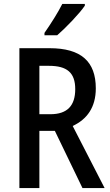

<svg xmlns="http://www.w3.org/2000/svg" viewBox="-20 -960 564 980"><path d="M413 -931V-940H298C276 -896 241 -841 207 -792V-780H272C316 -818 387 -892 413 -931ZM233 -714H79V0H181V-292H260L401 0H514L351 -317C424 -351 469 -412 469 -509C469 -646 394 -714 233 -714ZM230 -624C321 -624 364 -590 364 -505C364 -421 324 -377 237 -377H181V-624Z"/></svg>

Font: Noto Sans Tamil Condensed Medium
Style: Regular
Weight: 500
Width: 3
Designer: Jelle Bosma - Monotype Design Team
Foundry: Monotype Imaging Inc.
Version: Version 2.004